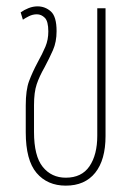

<svg xmlns="http://www.w3.org/2000/svg" viewBox="-20 -574 416 604"><path d="M187 10Q129 10 95 -30Q61 -70 61 -158V-242Q61 -291 71.5 -319Q82 -347 98 -377Q114 -406 123 -427.5Q132 -449 132 -475Q132 -507 121 -518Q110 -529 96 -529Q83 -529 71 -523Q59 -517 52 -512L45 -535Q56 -543 70 -548.5Q84 -554 98 -554Q122 -554 140 -538Q158 -522 158 -476Q158 -442 146.5 -416Q135 -390 120 -362Q104 -334 95.5 -309Q87 -284 87 -243V-159Q87 -83 114.5 -49Q142 -15 187 -15Q237 -15 261.5 -51Q286 -87 286 -147V-548H312V-146Q312 -71 279.5 -30.5Q247 10 187 10Z"/></svg>

Font: Noto Sans Thai ExtCond Thin
Style: Regular
Weight: 100
Width: 2
Designer: Monotype Design Team
Foundry: Monotype Imaging Inc.
Version: Version 2.002; ttfautohint (v1.8.4.7-5d5b)